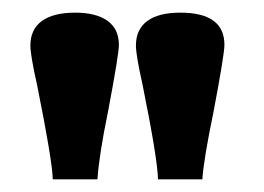

<svg xmlns="http://www.w3.org/2000/svg" viewBox="-20 -743 415 302"><path d="M63 -460.9Q62.5 -489.3 38.1 -610.4Q27.8 -656.2 27.8 -671.4Q27.8 -696.8 45.9 -710Q64 -723.1 98.1 -723.1Q131.3 -723.1 149.2 -710.2Q167 -697.3 167 -672.4Q167 -657.7 149.9 -567.4Q135.7 -498.5 133.3 -460.9ZM228.5 -460.9Q228 -492.2 204.1 -610.4Q193.8 -656.2 193.8 -671.4Q193.8 -696.8 211.7 -710Q229.5 -723.1 263.7 -723.1Q333 -723.1 333 -672.4Q333 -657.7 315.9 -567.4Q300.3 -492.2 298.3 -460.9Z"/></svg>

Font: Elstob 14pt
Style: Bold
Weight: 700
Designer: Peter S. Baker
Version: Version 1.015